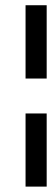

<svg xmlns="http://www.w3.org/2000/svg" viewBox="-20 -609 195 719"><path d="M152.3 -314.9H78.1H77.1H75.7V-316.4V-317.4V-586.9V-587.9V-589.4H77.1H78.1H152.3H153.3H154.8V-587.9V-586.9V-317.4V-316.4V-314.9H153.3ZM152.3 89.8H78.1H77.1H75.7V88.9V87.4V-181.6V-182.6V-184.1H77.1H78.1H152.3H153.3H154.8V-182.6V-181.6V87.4V88.9V89.8H153.3Z"/></svg>

Font: RIT Rachana
Style: Bold
Weight: 700
Designer: Hussain KH
Version: 1.5.2